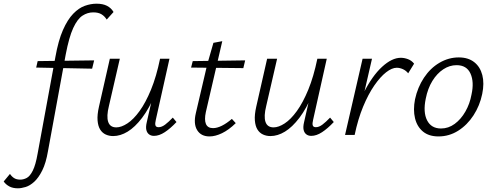

<svg xmlns="http://www.w3.org/2000/svg" viewBox="-150 -731 2674 1040"><path d="M-53 289Q-81 289 -100 278.5Q-119 268 -130 252L-96 211Q-86 226 -73 234Q-60 242 -40 242Q-23 242 -5.5 233Q12 224 27.5 193.5Q43 163 54 100L150 -422Q166 -512 191 -568.5Q216 -625 246.5 -656.5Q277 -688 309.5 -699.5Q342 -711 373 -711Q407 -711 429.5 -699.5Q452 -688 465 -666L428 -625Q417 -643 400 -653.5Q383 -664 355 -664Q324 -664 296.5 -646Q269 -628 246.5 -579Q224 -530 206 -436L110 87Q99 152 79 192Q59 232 35.5 253.5Q12 275 -11.5 282Q-35 289 -53 289ZM46 -365 54 -400 360 -404 349 -359Z M463 6Q441 6 422.5 -2.5Q404 -11 392.5 -29.5Q381 -48 378.5 -78.5Q376 -109 386 -153L445 -413H499L440 -157Q426 -101 436 -71Q446 -41 480 -41Q507 -41 540 -62.5Q573 -84 606 -129.5Q639 -175 668 -245.5Q697 -316 717 -413H749Q725 -302 691.5 -222.5Q658 -143 619.5 -92.5Q581 -42 541.5 -18Q502 6 463 6ZM684 5Q668 5 657 -3.5Q646 -12 642.5 -28Q639 -44 645 -69L723 -413H768L694 -82Q689 -62 692 -52Q695 -42 709 -42Q726 -42 744.5 -56Q763 -70 786 -94L806 -70Q773 -35 742.5 -15Q712 5 684 5Z M985 8Q939 8 918 -26Q897 -60 911 -119L973 -384L1006 -499L1054 -508L965 -124Q956 -82 965.5 -59.5Q975 -37 1004 -37Q1026 -37 1052 -50Q1078 -63 1106 -87L1127 -64Q1089 -27 1052.5 -9.5Q1016 8 985 8ZM885 -365 894 -400 1178 -404 1168 -362Z M1315 6Q1293 6 1274.5 -2.5Q1256 -11 1244.5 -29.5Q1233 -48 1230.5 -78.5Q1228 -109 1238 -153L1297 -413H1351L1292 -157Q1278 -101 1288 -71Q1298 -41 1332 -41Q1359 -41 1392 -62.5Q1425 -84 1458 -129.5Q1491 -175 1520 -245.5Q1549 -316 1569 -413H1601Q1577 -302 1543.5 -222.5Q1510 -143 1471.5 -92.5Q1433 -42 1393.5 -18Q1354 6 1315 6ZM1536 5Q1520 5 1509 -3.5Q1498 -12 1494.5 -28Q1491 -44 1497 -69L1575 -413H1620L1546 -82Q1541 -62 1544 -52Q1547 -42 1561 -42Q1578 -42 1596.5 -56Q1615 -70 1638 -94L1658 -70Q1625 -35 1594.5 -15Q1564 5 1536 5Z M1742 0Q1772 -133 1819 -226.5Q1866 -320 1919.5 -369Q1973 -418 2021 -418Q2040 -418 2060 -410.5Q2080 -403 2093 -386L2061 -334Q2049 -349 2032 -356.5Q2015 -364 1999 -364Q1973 -364 1941.5 -339.5Q1910 -315 1877.5 -268Q1845 -221 1817 -153.5Q1789 -86 1771 0ZM1719 0 1814 -413H1865L1770 0Z M2225 8Q2173 8 2141 -18.5Q2109 -45 2098 -90.5Q2087 -136 2098 -193Q2112 -258 2146.5 -310Q2181 -362 2230.5 -391Q2280 -420 2335 -420Q2386 -420 2418.5 -394.5Q2451 -369 2462.5 -324.5Q2474 -280 2462 -222Q2449 -159 2415 -106.5Q2381 -54 2332 -23Q2283 8 2225 8ZM2239 -35Q2279 -35 2313 -60Q2347 -85 2371 -127Q2395 -169 2404 -219Q2419 -287 2398.5 -332.5Q2378 -378 2323 -378Q2285 -378 2251 -355.5Q2217 -333 2192 -292.5Q2167 -252 2156 -196Q2141 -123 2163.5 -79Q2186 -35 2239 -35Z"/></svg>

Font: Ysabeau Office Light
Style: Italic
Weight: 300
Italic angle: -12°
Designer: Christian Thalmann (Catharsis Fonts)
Version: Version 2.001;gftools[0.9.30]; featfreeze: tnum,lnum,ss02